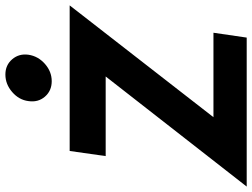

<svg xmlns="http://www.w3.org/2000/svg" viewBox="-139 -808 940 716"><g transform="rotate(-90 331.0 -450.0)"><path d="M312 -814Q316.4 -849.1 345.7 -874.5Q375 -899.9 411.1 -899.9Q446.3 -899.9 468 -874.5Q489.7 -849.1 484.9 -814Q479.5 -777.8 450.7 -752.4Q421.9 -727.1 386.2 -727.1Q350.6 -727.1 328.6 -752.4Q306.6 -777.8 312 -814ZM-6.8 0 403.8 -525.9H106.9L126 -660.2H668.9L252 -124H566.9L548.8 0Z"/></g></svg>

Font: Human Sans Bold
Style: Italic
Weight: 700
Italic angle: -8°
Designer: Tim Radville
Foundry: Continuum
Version: Version 1.000;FEAKit 1.0